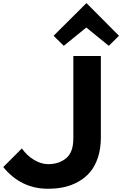

<svg xmlns="http://www.w3.org/2000/svg" viewBox="-20 -1156 755 1186"><path d="M603 -810V-306Q603 -238 585 -183.5Q567 -129 537 -93.5Q507 -58 464.5 -34Q422 -10 375.5 0Q329 10 276 10Q110 10 0 -124L115 -239Q147 -194 191 -168Q235 -142 277 -142Q344 -142 388.5 -178.5Q433 -215 433 -301V-810ZM515 -1136 715 -935 652 -873 513 -986 374 -873 311 -935 513 -1136Z"/></svg>

Font: Sinkin Sans 700 Bold
Style: Bold
Weight: 700
Designer: Keith Bates
Foundry: K-Type
Version: Sinkin Sans (version 1.0)  by Keith Bates   •   © 2014   www